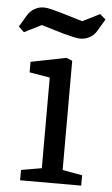

<svg xmlns="http://www.w3.org/2000/svg" viewBox="-82 -718 438 753"><g transform="rotate(5 137.0 -341.5)"><path d="M26.2 0V-40.7L106.9 -54.7V-411.4L26.5 -425V-466.4L165.3 -494.1L188.9 -484.8V-54.7L266.7 -40.7V0ZM213.3 -574.1Q198.5 -574.1 180 -579.2Q161.4 -584.4 142.2 -588.7L58.1 -614L-9.7 -579.9L-31.1 -600.3L-3.3 -647.2Q6.5 -663.5 23.2 -673.3Q39.9 -683.2 59.4 -683.2Q74.4 -683.2 92.8 -678.2Q111.2 -673.2 130.2 -668L214.5 -642.7L282.3 -676.7L304.7 -657.3L276.8 -610.2Q267.1 -593.2 250.1 -583.7Q233 -574.1 213.3 -574.1Z"/></g></svg>

Font: Faustina Light
Style: Regular
Weight: 300
Designer: Alfonso Garcia
Foundry: http://www.omnibus-type.com
Version: Version 1.200